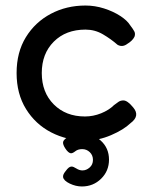

<svg xmlns="http://www.w3.org/2000/svg" viewBox="-20 -496 555 694"><path d="M291 12Q222 12 165 -17.5Q108 -47 74 -102Q40 -157 40 -232Q40 -307 73.5 -361.5Q107 -416 163.5 -446Q220 -476 289 -476Q323 -476 356 -465.5Q389 -455 414.5 -438.5Q440 -422 451 -404Q461 -391 465.5 -382.5Q470 -374 466 -363Q462 -355 455 -348.5Q448 -342 441 -338Q423 -324 405 -334Q381 -355 352 -372Q323 -389 289 -389Q218 -389 174.5 -345.5Q131 -302 131 -232Q131 -162 174.5 -118.5Q218 -75 287 -75Q317 -75 345.5 -86.5Q374 -98 392 -116Q401 -123 408.5 -128Q416 -133 426 -133Q441 -133 462 -107Q487 -77 452 -51Q427 -27 381.5 -7.5Q336 12 291 12ZM276 178Q254 178 232 167.5Q210 157 208 144Q207 135 216 124Q224 113 229 109.5Q234 106 239 106Q245 106 256 113Q267 120 278 120Q292 120 304 109.5Q316 99 316 82Q316 65 304.5 54Q293 43 277 43Q262 43 252.5 50.5Q243 58 237 58Q227 58 215 39Q207 26 208 18Q210 6 233 -4.5Q256 -15 277 -15Q314 -15 344 12Q374 39 374 81Q374 122 345.5 150Q317 178 276 178Z"/></svg>

Font: Fredoka
Style: Regular
Weight: 400
Designer: Ben Nathan
Foundry: Milena B. Brandão, Ben Nathan
Version: Version 2.001